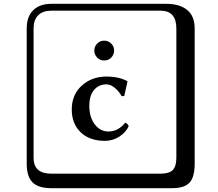

<svg xmlns="http://www.w3.org/2000/svg" viewBox="-20 -774 1140 1006"><path d="M489 -472.5Q474 -488 474 -509Q474 -530 489 -545.5Q504 -561 526 -561Q548 -561 563 -545.5Q578 -530 578 -509Q578 -488 563 -472.5Q548 -457 526 -457Q504 -457 489 -472.5ZM538 -332Q498 -332 473 -303Q448 -274 448 -219Q448 -160 476.5 -122.5Q505 -85 548 -85Q599 -85 636 -131H638Q653 -122 654 -112Q639 -80 605 -58Q571 -36 530 -36Q449 -36 402.5 -81Q356 -126 356 -200Q356 -278 408.5 -325.5Q461 -373 539 -373Q601 -373 647 -349L648 -347L631 -271L618 -270Q602 -297 580.5 -314.5Q559 -332 538 -332ZM249 -718Q204 -718 180 -694Q156 -670 156 -625V53Q156 136 249 136H821Q866 136 885 117Q904 98 904 53V-625Q904 -718 821 -718ZM1000 84Q1000 153 973.5 182.5Q947 212 881 212H249Q181 212 150.5 181.5Q120 151 120 84V-625Q120 -687 154 -720.5Q188 -754 249 -754H851Q921 -754 960.5 -722Q1000 -690 1000 -625Z"/></svg>

Font: Libertinus Keyboard
Style: Regular
Weight: 700
Designer: Philipp H. Poll
Foundry: Khaled Hosny
Version: Version 6.7